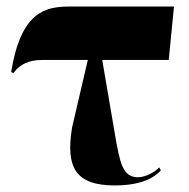

<svg xmlns="http://www.w3.org/2000/svg" viewBox="-20 -556 576 586"><path d="M331 10C388 10 440 -2 471 -36L466 -45C453 -31 424 -15 401 -15C355 -15 346 -57 331 -145L292 -373H495L511 -536H192C119 -536 44 -521 14 -336L21 -333C41 -361 70 -373 109 -373H248L200 -167C180 -45 210 10 331 10Z"/></svg>

Font: Noto Serif Display ExtraCondensed Black
Style: Regular
Weight: 900
Width: 2
Designer: Monotype Design Team
Foundry: Monotype Imaging Inc.
Version: Version 2.009